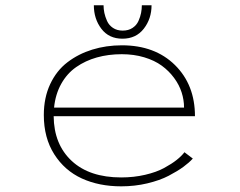

<svg xmlns="http://www.w3.org/2000/svg" viewBox="-20 -680 890 712"><path d="M542 -660.5Q542 -610.5 513.2 -573.5Q484.5 -536.5 434 -536.5Q384 -536.5 356 -573.2Q328 -610 328 -660.5H364Q364 -646.5 367 -632.2Q370 -618 377 -602.2Q384 -586.5 399 -576.5Q414 -566.5 435 -566.5Q456.5 -566.5 471.5 -576.5Q486.5 -586.5 493.5 -602.2Q500.5 -618 503.2 -632.2Q506 -646.5 506 -660.5ZM695 -92Q681.5 -77 660 -61.2Q638.5 -45.5 605.5 -28.2Q572.5 -11 526.2 0Q480 11 429.5 11Q347.5 11 283.5 -18.2Q219.5 -47.5 181 -108.2Q142.5 -169 142.5 -253.5Q142.5 -317.5 166 -367.8Q189.5 -418 230 -449Q270.5 -480 322 -496Q373.5 -512 432 -512Q554.5 -512 628.8 -438.8Q703 -365.5 703 -249H179Q180 -144.5 246 -83.2Q312 -22 429.5 -22Q476.5 -22 518.2 -31.8Q560 -41.5 588.5 -57Q617 -72.5 635.2 -87Q653.5 -101.5 664 -115.5ZM431.5 -479Q382 -479 339.2 -467Q296.5 -455 262.5 -431.2Q228.5 -407.5 207 -369Q185.5 -330.5 180.5 -281H662.5Q662.5 -309.5 653.5 -337.5Q644.5 -365.5 625.5 -391.2Q606.5 -417 579.8 -436.5Q553 -456 514.8 -467.5Q476.5 -479 431.5 -479Z"/></svg>

Font: League Mono Wide Thin
Style: Regular
Weight: 100
Width: 8
Designer: Tyler Finck
Foundry: The League of Moveable Type / Tyler Finck
Version: Version 2.210